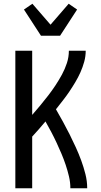

<svg xmlns="http://www.w3.org/2000/svg" viewBox="-20 -1006 540 1026"><path d="M62 0V-735H152V-392Q174 -417 195.5 -443Q217 -469 237.5 -495.5Q258 -522 276.5 -550Q295 -578 311 -607.5Q327 -637 337.5 -669Q348 -701 348 -735H438Q438 -705 430 -676Q422 -647 410 -620Q398 -593 382.5 -567Q367 -541 350.5 -516.5Q334 -492 315.5 -468.5Q297 -445 279 -422Q298 -389 316.5 -355.5Q335 -322 352 -288Q369 -254 385 -219Q401 -184 414 -148.5Q427 -113 436.5 -75.5Q446 -38 446 0H356Q356 -32 348.5 -63.5Q341 -95 331 -125Q321 -155 308.5 -184.5Q296 -214 282.5 -243Q269 -272 254 -300.5Q239 -329 223 -357Q206 -336 188 -316Q170 -296 152 -276V0ZM199 -815 108 -955 153 -986 250 -874 347 -986 392 -955 301 -815Z"/></svg>

Font: Iosevka Curly Medium
Style: Regular
Weight: 500
Monospace: yes
Designer: Belleve Invis
Foundry: Belleve Invis
Version: Version 22.1.2; ttfautohint (v1.8.4)